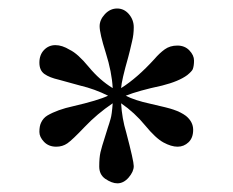

<svg xmlns="http://www.w3.org/2000/svg" viewBox="-20 -714 540 445"><path d="M241.2 -509.8Q239.3 -546.9 225.1 -591.8Q210.9 -636.7 210.9 -653.3Q210.9 -668 223.1 -681.2Q235.4 -694.3 251.5 -694.3Q267.6 -694.3 278.8 -681.2Q290 -668 290 -650.9Q290 -633.8 286.1 -618.2Q280.3 -592.8 277.3 -582Q261.7 -527.3 260.7 -509.8Q297.9 -533.2 337.9 -577.1Q349.6 -590.8 361.8 -599.6Q374 -608.4 391.1 -608.4Q408.2 -608.4 418.9 -597.2Q429.7 -585.9 429.7 -573.7Q429.7 -561.5 426.8 -553.7Q424.8 -548.8 414.1 -540Q394.5 -525.4 355.5 -515.6Q300.8 -503.9 271.5 -492.2Q292 -481.4 328.1 -473.6Q371.1 -463.9 381.8 -460Q399.4 -454.1 411.1 -445.3Q427.7 -431.6 427.7 -413.1Q427.7 -394.5 417 -384.3Q406.2 -374 391.6 -374Q377 -374 358.9 -383.8Q340.8 -393.6 316.4 -423.3Q292 -453.1 260.7 -474.6Q262.7 -439.5 272.5 -407.2Q290 -340.8 290 -329.1Q290 -316.4 278.3 -302.7Q266.6 -289.1 252 -289.1Q239.3 -289.1 223.6 -299.8Q210 -309.6 210 -328.1Q210 -348.6 212.9 -361.3Q216.8 -377 221.7 -391.6Q230.5 -418.9 230.5 -419.9Q232.4 -424.8 236.3 -438.5Q239.3 -448.2 241.2 -474.6Q205.1 -450.2 176.3 -419.9Q147.5 -389.6 136.2 -381.8Q125 -374 110.4 -374Q92.8 -374 82 -385.3Q71.3 -396.5 71.3 -408.2Q71.3 -421.9 75.2 -429.7Q80.1 -440.4 89.8 -446.3Q113.3 -460 149.4 -467.8Q208 -481.4 230.5 -492.2Q199.2 -507.8 166 -515.6Q136.7 -523.4 116.2 -529.3Q94.7 -534.2 83 -542.5Q71.3 -550.8 71.3 -568.8Q71.3 -586.9 82 -598.1Q92.8 -609.4 108.4 -609.4Q124 -609.4 141.6 -598.6Q160.2 -589.8 185.5 -559.1Q210.9 -528.3 241.2 -509.8Z"/></svg>

Font: Menaion Unicode
Style: Regular
Weight: 400
Designer: Aleksandr Andreev
Foundry: Ponomar Technologies, Inc.
Version: 2.0